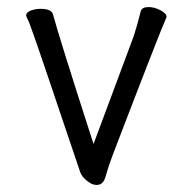

<svg xmlns="http://www.w3.org/2000/svg" viewBox="-20 -506 540 544"><path d="M254 18Q243 18 233 11Q213 -2 207 -19Q74 -415 63 -441L54 -461Q54 -471 67 -476Q80 -481 95 -481Q125 -481 130 -466Q145 -408 245 -98L359 -404Q370 -438 379 -475Q383 -486 401 -486Q417 -486 434.5 -477Q452 -468 452 -458Q430 -408 299 -66Q288 -37 279 -6Q273 18 254 18Z"/></svg>

Font: Moon Stars Kai HW
Style: Regular
Weight: 400
Designer: GuiWonder
Version: Version 1.101